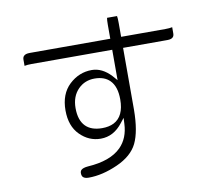

<svg xmlns="http://www.w3.org/2000/svg" viewBox="-89 -879 1178 1054"><g transform="rotate(-10 500.0 -351.5)"><path d="M532.2 -428.2Q566.9 -393.6 566.9 -321.3Q566.9 -227.1 507.8 -196.8Q480.5 -183.1 442.4 -183.1Q382.3 -183.1 350.6 -214.8Q316.9 -248.5 316.9 -316.4Q316.9 -382.3 356.4 -421.9Q393.1 -458.5 447.5 -458.5Q502 -458.5 532.2 -428.2ZM81.5 -593.8Q97.2 -597.2 122.1 -597.2H570.8V-427.7Q549.8 -451.7 547.4 -454.6Q498 -507.3 440.4 -507.3Q369.1 -507.3 314.5 -456.1Q260.3 -404.8 260.3 -313.5Q260.3 -226.1 309.6 -176.8Q358.9 -127.4 424.8 -127.4Q497.1 -127.4 547.4 -192.9L567.4 -218.3L565.9 -186Q562.5 -105.5 514.2 -57.1Q454.6 2.4 328.1 10.3Q300.3 12.7 290 22.9Q283.7 29.8 283.7 40Q283.7 55.2 291 62.5Q300.3 71.8 322.3 71.8Q398.4 71.8 483.9 33.7Q568.4 -3.9 599.1 -66.9Q630.4 -131.3 631.3 -252V-597.2H877.9Q900.4 -597.2 909.2 -606.4Q916.5 -613.3 916.5 -627.9V-662.1Q901.4 -658.7 877.9 -658.7H631.3V-735.4Q631.3 -764.2 628.9 -774.9H573.2Q570.8 -764.2 570.8 -735.4V-658.7H122.1Q98.1 -658.7 88.9 -648.9Q81.5 -642.1 81.5 -627.9Z"/></g></svg>

Font: YuPearl-ExtraLight
Style: ExtraLight
Weight: 200
Designer: Max Yao
Foundry: Max-Everyday
Version: Version 1.011; ttfautohint (v1.8.3)